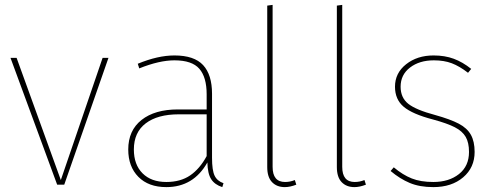

<svg xmlns="http://www.w3.org/2000/svg" viewBox="-20 -756 2021 786"><path d="M243 0H214L23 -519H48L229 -19L400 -519H424Z M895 -6 890 10Q859 0 844.5 -22.5Q830 -45 829 -91Q772 10 661 10Q588 10 546.5 -32Q505 -74 505 -144Q505 -222 559.5 -265Q614 -308 708 -308H826V-370Q826 -440 796 -474.5Q766 -509 694 -509Q632 -509 550 -476L544 -495Q626 -529 694 -529Q775 -529 811.5 -489.5Q848 -450 848 -372V-110Q848 -59 858.5 -37Q869 -15 895 -6ZM826 -117V-288H712Q625 -288 576.5 -251Q528 -214 528 -144Q528 -82 563.5 -46.5Q599 -11 661 -11Q719 -11 758.5 -38Q798 -65 826 -117Z M1074 -72V-733L1096 -736V-73Q1096 -11 1147 -11Q1168 -11 1187 -19L1193 0Q1167 10 1146 10Q1113 10 1093.5 -10.5Q1074 -31 1074 -72Z M1359 -72V-733L1381 -736V-73Q1381 -11 1432 -11Q1453 -11 1472 -19L1478 0Q1452 10 1431 10Q1398 10 1378.5 -10.5Q1359 -31 1359 -72Z M1909 -474 1896 -458Q1861 -485 1829.5 -497Q1798 -509 1756 -509Q1697 -509 1658.5 -479.5Q1620 -450 1620 -401Q1620 -356 1651.5 -331Q1683 -306 1762 -285Q1823 -268 1857.5 -250Q1892 -232 1907.5 -204.5Q1923 -177 1923 -134Q1923 -70 1876 -30Q1829 10 1754 10Q1698 10 1657.5 -7Q1617 -24 1579 -56L1592 -71Q1629 -40 1665.5 -25.5Q1702 -11 1754 -11Q1818 -11 1859 -43.5Q1900 -76 1900 -134Q1900 -172 1886.5 -195.5Q1873 -219 1842 -235Q1811 -251 1752 -267Q1668 -289 1632.5 -319Q1597 -349 1597 -401Q1597 -457 1642.5 -493Q1688 -529 1755 -529Q1801 -529 1837.5 -515.5Q1874 -502 1909 -474Z"/></svg>

Font: Fira Sans Thin
Style: Regular
Weight: 100
Designer: bBox Type GmbH & Carrois Corporate GbR & Edenspiekermann AG
Foundry: bBox Type GmbH & Carrois Corporate GbR & Edenspiekermann AG
Version: Version 4.301